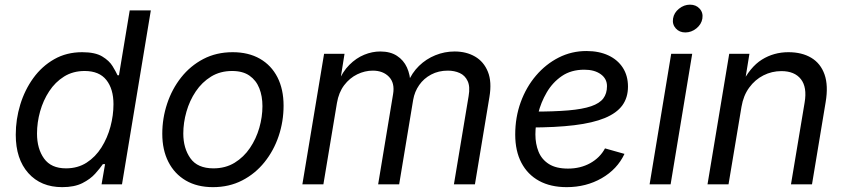

<svg xmlns="http://www.w3.org/2000/svg" viewBox="-20 -771 3539 803"><path d="M240.2 11.7Q150.9 11.7 98.4 -47.1Q45.9 -106 45.9 -207.5Q45.9 -272 64.7 -333.5Q83.5 -395 119.4 -444.6Q155.3 -494.1 206.8 -523.4Q258.3 -552.7 323.7 -552.7Q377.9 -552.7 407.5 -534.9Q437 -517.1 450.9 -494.1Q464.8 -471.2 471.7 -456.1H477.5L522.5 -727.5H610.8L490.2 0H404.8L419.4 -84.5H410.2Q398.4 -67.4 378.2 -44.7Q357.9 -22 324.5 -5.1Q291 11.7 240.2 11.7ZM255.9 -66.9Q305.2 -66.9 342.3 -90.8Q379.4 -114.7 404.3 -154.3Q429.2 -193.8 441.9 -241.2Q454.6 -288.6 454.6 -335Q454.6 -398.9 424.8 -436.5Q395 -474.1 334 -474.1Q285.2 -474.1 248 -450.9Q210.9 -427.7 185.8 -389.4Q160.6 -351.1 147.7 -304.9Q134.8 -258.8 134.8 -212.4Q134.8 -148.9 164.3 -107.9Q193.8 -66.9 255.9 -66.9Z M870.6 11.7Q804.7 11.7 757.3 -15.9Q710 -43.5 684.3 -93.8Q658.7 -144 658.7 -211.4Q658.7 -276.4 679 -337.4Q699.2 -398.4 737.5 -447Q775.9 -495.6 830.3 -524.2Q884.8 -552.7 953.1 -552.7Q1019 -552.7 1066.9 -525.4Q1114.7 -498 1140.4 -447.8Q1166 -397.5 1166 -329.1Q1166 -263.2 1145.5 -202.1Q1125 -141.1 1086.2 -92.8Q1047.4 -44.4 992.9 -16.4Q938.5 11.7 870.6 11.7ZM872.6 -66.9Q922.9 -66.9 961.2 -90.3Q999.5 -113.8 1025.4 -152.1Q1051.3 -190.4 1064.5 -236.3Q1077.6 -282.2 1077.6 -327.1Q1077.6 -368.7 1064.5 -401.9Q1051.3 -435.1 1023.4 -454.6Q995.6 -474.1 950.7 -474.1Q900.9 -474.1 862.8 -450.7Q824.7 -427.2 798.8 -388.7Q772.9 -350.1 759.8 -304Q746.6 -257.8 746.6 -212.4Q746.6 -150.9 776.4 -108.9Q806.2 -66.9 872.6 -66.9Z M1244.6 0 1335.4 -545.9H1420.9L1401.4 -423.8L1394 -426.3Q1412.6 -471.2 1441.2 -499.8Q1469.7 -528.3 1503.2 -542Q1536.6 -555.7 1570.3 -555.7Q1612.3 -555.7 1640.1 -537.6Q1668 -519.5 1681.9 -489Q1695.8 -458.5 1696.8 -419.9L1686 -425.8Q1702.6 -466.3 1732.4 -495.4Q1762.2 -524.4 1800.8 -540Q1839.4 -555.7 1881.3 -555.7Q1930.2 -555.7 1966.8 -534.4Q2003.4 -513.2 2020.5 -470.9Q2037.6 -428.7 2026.9 -365.2L1966.3 0H1878.4L1939.9 -369.1Q1946.8 -408.7 1935.8 -432.1Q1924.8 -455.6 1902.6 -465.6Q1880.4 -475.6 1853 -475.6Q1814 -475.6 1783.2 -459.2Q1752.4 -442.9 1733.2 -415.3Q1713.9 -387.7 1708 -353.5L1649.4 0H1561.5L1624 -377.4Q1631.8 -423.8 1606.9 -449.7Q1582 -475.6 1539.1 -475.6Q1505.9 -475.6 1474.1 -460.2Q1442.4 -444.8 1419.4 -414.6Q1396.5 -384.3 1389.2 -340.3L1332.5 0Z M2350.1 11.7Q2282.7 11.7 2234.6 -14.6Q2186.5 -41 2160.6 -90.3Q2134.8 -139.6 2134.8 -208.5Q2134.8 -280.3 2157.7 -343.5Q2180.7 -406.7 2221.7 -454.8Q2262.7 -502.9 2316.7 -530.3Q2370.6 -557.6 2432.6 -557.6Q2485.4 -557.6 2524.4 -539.3Q2563.5 -521 2585 -487.5Q2606.4 -454.1 2606.4 -408.7Q2606.4 -362.8 2582.8 -330.3Q2559.1 -297.9 2509.3 -277.3Q2459.5 -256.8 2381.6 -247.3Q2303.7 -237.8 2195.8 -237.8L2207.5 -304.2Q2296.9 -304.2 2356.9 -309.3Q2417 -314.5 2452.4 -326.7Q2487.8 -338.9 2503.2 -359.4Q2518.6 -379.9 2518.6 -410.6Q2518.6 -441.9 2492.4 -460.7Q2466.3 -479.5 2423.8 -479.5Q2368.7 -479.5 2329.8 -452.9Q2291 -426.3 2266.6 -384.5Q2242.2 -342.8 2230.7 -296.1Q2219.2 -249.5 2219.2 -209Q2219.2 -168.9 2232.4 -136.5Q2245.6 -104 2275.6 -85Q2305.7 -65.9 2355.5 -65.9Q2407.7 -65.9 2448.5 -88.6Q2489.3 -111.3 2510.3 -150.4L2591.8 -127.4Q2561.5 -63 2496.3 -25.6Q2431.2 11.7 2350.1 11.7Z M2696.8 0 2787.1 -545.9H2875L2784.7 0ZM2846.2 -635.3Q2821.3 -635.3 2806.2 -652.3Q2791 -669.4 2794.9 -693.4Q2798.8 -717.8 2819.8 -734.6Q2840.8 -751.5 2865.7 -751.5Q2891.1 -751.5 2906.2 -734.6Q2921.4 -717.8 2917.5 -693.4Q2913.6 -669.4 2892.6 -652.3Q2871.6 -635.3 2846.2 -635.3Z M3081.1 -324.2 3026.9 0H2939L3029.8 -545.9H3114.3L3092.8 -413.6L3080.1 -416.5Q3116.7 -490.7 3166.5 -521.7Q3216.3 -552.7 3277.3 -552.7Q3334 -552.7 3373 -529.3Q3412.1 -505.9 3428.5 -459.5Q3444.8 -413.1 3433.1 -343.8L3376 0H3288.1L3345.2 -342.3Q3356 -406.2 3329.6 -439.9Q3303.2 -473.6 3248 -473.6Q3208 -473.6 3172.9 -455.8Q3137.7 -438 3113.3 -404.5Q3088.9 -371.1 3081.1 -324.2Z"/></svg>

Font: Inter
Style: Italic
Weight: 400
Italic angle: -9.3988°
Designer: Rasmus Andersson
Foundry: rsms
Version: Version 4.001;git-66647c0bb